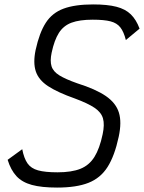

<svg xmlns="http://www.w3.org/2000/svg" viewBox="-20 -834 651 868"><path d="M238 14Q168 14 124 2Q80 -10 54.5 -37.5Q29 -65 14.5 -111.5L80.5 -159.5Q88.5 -118 104.5 -95.2Q120.5 -72.5 152.2 -63.8Q184 -55 240 -55Q304 -55 343.8 -71Q383.5 -87 407 -124.8Q430.5 -162.5 444 -227Q453.5 -271 445.5 -298.8Q437.5 -326.5 407.2 -346.8Q377 -367 319 -388.5Q241 -416 197.8 -444.2Q154.5 -472.5 141.8 -511.5Q129 -550.5 141 -608Q158 -686 187 -731Q216 -776 267.5 -795Q319 -814 401 -814Q465.5 -814 506.2 -803.5Q547 -793 571.5 -769Q596 -745 611 -704.5L549 -653Q539.5 -690.5 524 -710.2Q508.5 -730 479.5 -737.5Q450.5 -745 399 -745Q340 -745 303.5 -731.5Q267 -718 246.2 -685.2Q225.5 -652.5 213.5 -596Q205.5 -558.5 213 -534.5Q220.5 -510.5 248.5 -493.2Q276.5 -476 329 -457.5Q413 -431 458.5 -399.8Q504 -368.5 517.5 -325Q531 -281.5 516.5 -215Q498 -129 466.2 -79Q434.5 -29 380 -7.5Q325.5 14 238 14Z"/></svg>

Font: Victor Mono Thin
Style: Italic
Weight: 100
Italic angle: -12°
Monospace: yes
Designer: Rune Bjørnerås
Version: Version 1.561;gftools[0.9.30]